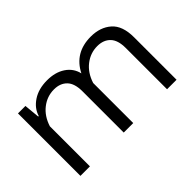

<svg xmlns="http://www.w3.org/2000/svg" viewBox="-70 -737 1000 1000"><g transform="rotate(-45 429.5 -237.5)"><path d="M467 0H397V-304Q397 -362 370.5 -389Q344 -416 299 -416Q248 -416 207 -384Q166 -352 148 -295V0H78V-460H133L141 -374H145Q158 -418 201 -446.5Q244 -475 307 -475Q367 -475 407.5 -448Q448 -421 459 -374Q510 -475 629 -475Q698 -475 742 -436.5Q786 -398 786 -313V0H716V-304Q716 -362 689.5 -389Q663 -416 618 -416Q567 -416 526 -384Q485 -352 467 -295Z"/></g></svg>

Font: Quattrocento Sans
Style: Regular
Weight: 400
Designer: Pablo Impallari
Foundry: Pablo Impallari, Igino Marini, Brenda Gallo
Version: Version 2.000